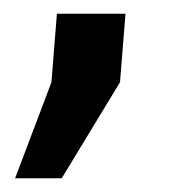

<svg xmlns="http://www.w3.org/2000/svg" viewBox="-20 -120 270 280"><path d="M70 140H2L55 0L63 -100H163L155 0Z"/></svg>

Font: Share
Style: Italic
Weight: 400
Version: Version 1.002